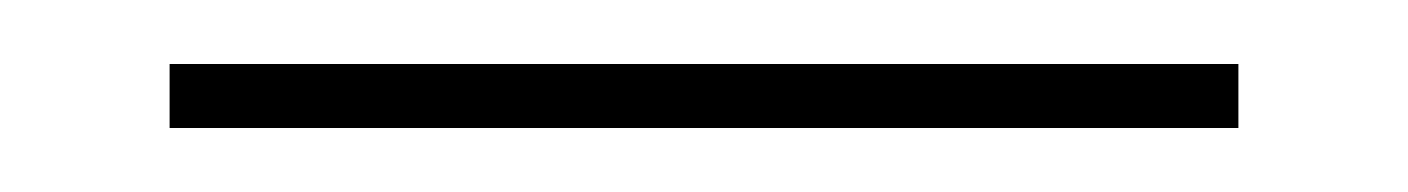

<svg xmlns="http://www.w3.org/2000/svg" viewBox="-20 -695 440 60"><path d="M33 -655V-675H367V-655Z"/></svg>

Font: M PLUS 2 Thin Thin
Style: Regular
Weight: 250
Version: Version 1.001